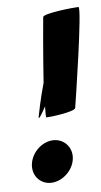

<svg xmlns="http://www.w3.org/2000/svg" viewBox="-45 -569 320 609"><g transform="rotate(-5 115.0 -264.0)"><path d="M38 -57C32 -20 57 10 92 10C127 10 162 -20 168 -57C174 -94 148 -124 113 -124C78 -124 44 -94 38 -57ZM114 -516C113 -508 103 -397 97 -308C83 -259 74 -212 72 -202C70 -190 81 -207 95 -233C95 -211 94 -198 97 -198C110 -198 188 -208 190 -220C192 -233 240 -538 228 -538C215 -538 116 -528 114 -516Z"/></g></svg>

Font: Ampere
Style: CndIta
Weight: 400
Version: Version 1